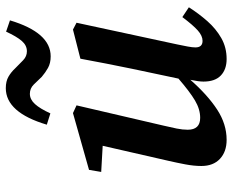

<svg xmlns="http://www.w3.org/2000/svg" viewBox="-88 -680 783 646"><g transform="rotate(-90 303.0 -357.5)"><path d="M427 14Q392 14 371.5 -5.5Q351 -25 351 -64Q351 -80 357 -108Q306 -50 257 -18Q208 14 155 14Q115 14 91 -8.5Q67 -31 67 -71Q67 -96 72.5 -125Q78 -154 84 -180L135 -403L47 -408L54 -449L245 -503L271 -491L203 -199Q197 -174 193 -154Q189 -134 189 -117Q189 -75 229 -75Q258 -75 287.5 -92.5Q317 -110 361 -148L394 -304Q403 -348 411.5 -391Q420 -434 428 -478L526 -503L549 -491L476 -152Q472 -133 469 -117Q466 -101 466 -91Q466 -67 488 -67Q505 -67 523 -83Q541 -99 568 -135L601 -113Q580 -80 554.5 -51Q529 -22 497.5 -4Q466 14 427 14ZM206 -591Q247 -729 329 -729Q352 -729 367.5 -720Q383 -711 395 -698Q410 -683 423 -670.5Q436 -658 453 -658Q473 -658 488 -675.5Q503 -693 519 -728L557 -715Q516 -578 436 -578Q413 -578 397 -587Q381 -596 367 -608Q354 -622 341 -635Q328 -648 310 -648Q291 -648 275.5 -631Q260 -614 244 -579Z"/></g></svg>

Font: Source Serif 4 SmText Semibold
Style: Italic
Weight: 600
Italic angle: -12°
Designer: Frank Grießhammer
Foundry: Adobe
Version: Version 4.005;hotconv 1.1.0;makeotfexe 2.6.0